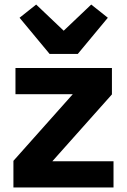

<svg xmlns="http://www.w3.org/2000/svg" viewBox="-20 -824 558 844"><path d="M39 0V-117L300 -410H48V-525H472V-409L210 -115H479V0ZM198 -587 66 -746 139 -804 260 -689 381 -804 454 -746 322 -587Z"/></svg>

Font: IBM Plex Sans Devanagari
Style: Bold
Weight: 700
Designer: Mike Abbink, Paul van der Laan, Pieter van Rosmalen, Erin McLaughlin
Foundry: Bold Monday
Version: Version 1.1